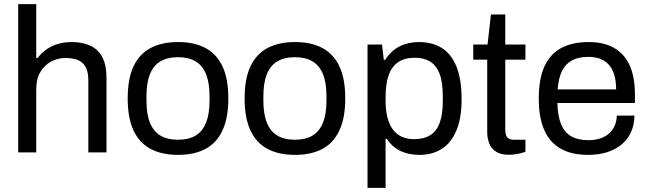

<svg xmlns="http://www.w3.org/2000/svg" viewBox="-20 -743 3155 936"><path d="M68.7 0V-723H156.7V-460.5H163.7Q183.9 -487 209 -503.9Q234 -520.8 264.4 -529.4Q294.9 -538 330.9 -538Q380.9 -538 418.7 -521.1Q456.5 -504.3 477.8 -466.1Q499.1 -428 499.1 -363.3V0H410.6V-351.4Q410.6 -384 402.5 -405Q394.4 -426 379.6 -438.2Q364.8 -450.4 344.2 -455.4Q323.7 -460.4 299.4 -460.4Q261.8 -460.4 229.1 -442.8Q196.4 -425.2 176.5 -391.7Q156.7 -358.2 156.7 -309.2V0Z M847.8 12Q768.2 12 713.4 -17.5Q658.6 -47 630.5 -108Q602.5 -169 602.5 -263Q602.5 -358 630.5 -418.5Q658.6 -479 713.4 -508.5Q768.2 -538 847.8 -538Q928.3 -538 982.6 -508.5Q1036.9 -479 1065 -418.5Q1093.1 -358 1093.1 -263Q1093.1 -169 1065 -108Q1036.9 -47 982.6 -17.5Q928.3 12 847.8 12ZM847.8 -61.8Q899 -61.8 933.1 -81.9Q967.2 -102 984.3 -144.4Q1001.5 -186.7 1001.5 -252.3V-273.7Q1001.5 -339.8 984.3 -381.9Q967.2 -424 933.1 -444.1Q899 -464.2 847.8 -464.2Q796.5 -464.2 762.4 -444.1Q728.4 -424 711.2 -381.9Q694 -339.8 694 -273.7V-252.3Q694 -186.7 711.2 -144.4Q728.4 -102 762.4 -81.9Q796.5 -61.8 847.8 -61.8Z M1417.8 12Q1338.2 12 1283.4 -17.5Q1228.6 -47 1200.5 -108Q1172.5 -169 1172.5 -263Q1172.5 -358 1200.5 -418.5Q1228.6 -479 1283.4 -508.5Q1338.2 -538 1417.8 -538Q1498.3 -538 1552.6 -508.5Q1606.9 -479 1635 -418.5Q1663.1 -358 1663.1 -263Q1663.1 -169 1635 -108Q1606.9 -47 1552.6 -17.5Q1498.3 12 1417.8 12ZM1417.8 -61.8Q1469 -61.8 1503.1 -81.9Q1537.2 -102 1554.3 -144.4Q1571.5 -186.7 1571.5 -252.3V-273.7Q1571.5 -339.8 1554.3 -381.9Q1537.2 -424 1503.1 -444.1Q1469 -464.2 1417.8 -464.2Q1366.5 -464.2 1332.4 -444.1Q1298.4 -424 1281.2 -381.9Q1264 -339.8 1264 -273.7V-252.3Q1264 -186.7 1281.2 -144.4Q1298.4 -102 1332.4 -81.9Q1366.5 -61.8 1417.8 -61.8Z M1771.7 173V-526H1842.4L1851 -451.4H1858Q1885.4 -495.2 1927.4 -516.6Q1969.4 -538 2021.7 -538Q2087.6 -538 2133.9 -509Q2180.2 -480 2205.2 -418.5Q2230.3 -357.1 2230.3 -259.2Q2230.3 -166.6 2204.7 -106.3Q2179.2 -46 2133.2 -17Q2087.3 12 2025.5 12Q1992.3 12 1962.3 4Q1932.3 -4 1907.9 -21.4Q1883.5 -38.8 1866.1 -66.1H1859.7V173ZM1998 -64.5Q2046.6 -64.5 2077.7 -84.1Q2108.8 -103.6 2123.8 -145.2Q2138.7 -186.7 2138.7 -251.8V-273.1Q2138.7 -342 2122.9 -383.3Q2107 -424.6 2076.4 -443.1Q2045.7 -461.5 2001.2 -461.5Q1951.9 -461.5 1920.4 -439.5Q1888.8 -417.5 1874.2 -374.8Q1859.7 -332.1 1859.7 -270.4V-254.7Q1859.7 -200.1 1870.6 -163.4Q1881.5 -126.7 1900.6 -105Q1919.7 -83.3 1944.7 -73.9Q1969.7 -64.5 1998 -64.5Z M2462.1 11.5Q2421.3 11.5 2397.9 -3.6Q2374.5 -18.7 2364.9 -44.2Q2355.2 -69.6 2355.2 -98.9V-452.2H2287.1V-526H2356.8L2373.3 -672.5H2443.2V-526H2541.5V-452.2H2443.2V-111.8Q2443.2 -86.6 2452.1 -74.2Q2461.1 -61.8 2485.8 -61.8H2541.5V-3.5Q2531.5 0.9 2517.7 4.2Q2503.9 7.5 2489.3 9.5Q2474.7 11.5 2462.1 11.5Z M2846.1 12Q2768 12 2714.6 -17.5Q2661.1 -47 2633.8 -108Q2606.5 -169 2606.5 -263Q2606.5 -358 2633.8 -418.5Q2661.1 -479 2715.2 -508.5Q2769.4 -538 2849.7 -538Q2923.9 -538 2974 -509.3Q3024.1 -480.5 3049.7 -424.1Q3075.2 -367.6 3075.2 -283.2V-240.8H2697.5Q2698.5 -177.6 2715.4 -137.2Q2732.4 -96.8 2765.4 -78.2Q2798.4 -59.6 2848 -59.6Q2881.5 -59.6 2907.1 -68.4Q2932.6 -77.2 2950.1 -93.1Q2967.6 -109.1 2977 -131.3Q2986.5 -153.5 2986.9 -179.4H3072.9Q3072.5 -136.8 3057.3 -101.6Q3042.1 -66.4 3013.1 -41.1Q2984.1 -15.7 2942.1 -1.8Q2900.1 12 2846.1 12ZM2698.5 -307.1H2983.6Q2983.6 -351.1 2973.6 -381.2Q2963.5 -411.3 2945.4 -430.2Q2927.4 -449.1 2902.6 -457.5Q2877.9 -465.8 2847.4 -465.8Q2801.1 -465.8 2769.1 -448.9Q2737.1 -432 2719.8 -397Q2702.6 -361.9 2698.5 -307.1Z"/></svg>

Font: Archivo SemiBold
Style: Regular
Weight: 600
Designer: Hector Gatti
Foundry: Omnibus-Type
Version: Version 2.001